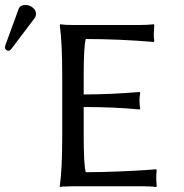

<svg xmlns="http://www.w3.org/2000/svg" viewBox="-57 -745 734 768"><path d="M277.8 -200.2Q277.8 -85 286.1 -56.2Q345.7 -56.2 416 -59.1Q486.3 -62 527.3 -64.9L567.9 -67.9L569.8 -64Q567.9 -48.3 567.9 -30.8Q567.9 -28.3 569.8 0L567.9 2.9Q543.9 0 507.8 0H234.9Q219.2 0 206.1 1Q193.4 1 188.5 2L183.1 2.9L182.1 0Q191.9 -67.9 191.9 -200.2V-444.8Q191.9 -573.7 182.1 -645L184.1 -647.9Q200.7 -645 234.9 -645H498Q534.2 -645 558.1 -647.9L560.1 -645Q558.1 -616.7 558.1 -606.9Q558.1 -596.7 560.1 -581.1L558.1 -577.1Q419.4 -588.9 286.1 -588.9Q277.8 -559.6 277.8 -444.8V-367.2Q382.8 -367.2 501 -377L503.9 -374Q501 -360.8 501 -341.8Q501 -323.2 503.9 -310.1L501 -307.1Q402.8 -316.9 277.8 -316.9ZM44.9 -725.1Q60.5 -725.1 73.7 -714.8Q86.9 -704.6 86.9 -689.9Q86.9 -679.2 81.1 -671.9L-11.2 -549.8Q-17.1 -542 -22.9 -542Q-28.8 -542 -33 -545.9Q-37.1 -549.8 -37.1 -555.2Q-37.1 -559.1 -35.2 -564.9L17.1 -708Q22.9 -725.1 44.9 -725.1Z"/></svg>

Font: Linux Biolinum
Style: Regular
Weight: 400
Designer: Philipp H. Poll
Foundry: Philipp H. Poll
Version: Version 0.6.4